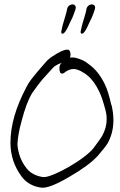

<svg xmlns="http://www.w3.org/2000/svg" viewBox="-20 -876 550 882"><path d="M169 -14Q112 -22 80 -64Q28 -134 28 -220Q28 -338 101 -475Q109 -492 123 -510.5Q137 -529 155 -550L186 -586Q195 -597 204 -604.5Q213 -612 221 -617Q267 -648 289 -648Q304 -648 304 -624Q304 -617 301 -611Q305 -612 308 -612Q311 -612 315 -612Q330 -612 360 -599Q374 -593 397 -574Q435 -544 462 -488Q469 -474 476.5 -450.5Q484 -427 491 -395H492Q501 -358 501 -324Q501 -265 474 -217Q462 -198 429 -160Q389 -116 299 -64Q206 -9 169 -14ZM175 -63Q190 -60 222.5 -73Q255 -86 293 -107.5Q331 -129 363 -153Q395 -177 410 -196Q427 -219 436.5 -232.5Q446 -246 449 -251Q470 -289 470 -328Q470 -352 463 -376Q456 -402 449 -422.5Q442 -443 435 -457Q412 -505 381 -530Q374 -537 350 -550Q331 -559 318 -559Q295 -559 273 -540L270 -539Q269 -539 268 -538.5Q267 -538 265 -538Q253 -538 253 -562Q253 -577 261 -585Q262 -586 263 -586.5Q264 -587 265 -588Q245 -581 233 -573Q229 -571 214.5 -555Q200 -539 174 -510Q166 -501 154 -485Q142 -469 126 -446Q101 -403 80 -323Q70 -288 65.5 -260.5Q61 -233 60 -213Q65 -149 102 -103Q127 -71 175 -63ZM351 -725Q350 -727 350.5 -730Q351 -733 351 -734L357 -761Q377 -826 377 -834Q380 -850 396 -855Q398 -855 399.5 -855.5Q401 -856 402 -856Q410 -856 416 -848Q418 -842 416 -834Q409 -812 401.5 -795Q394 -778 388 -767Q375 -736 364 -725Q354 -717 351 -725ZM262 -725Q261 -727 261.5 -730Q262 -733 262 -734L268 -761Q288 -826 288 -834Q291 -850 307 -855Q309 -855 310.5 -855.5Q312 -856 313 -856Q321 -856 327 -848Q329 -842 327 -834Q320 -812 312.5 -795Q305 -778 299 -767Q286 -736 275 -725Q265 -717 262 -725Z"/></svg>

Font: Square Peg
Style: Regular
Weight: 400
Designer: Robert E. Leuschke
Foundry: Robert E. Leuschke
Version: Version 1.010; ttfautohint (v1.8.4.7-5d5b)